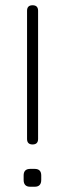

<svg xmlns="http://www.w3.org/2000/svg" viewBox="-20 -711 247 731"><path d="M83 -182V-670Q83 -691 104 -691Q125 -691 125 -670V-182Q125 -161 104 -161Q83 -161 83 -182ZM95 0Q70 0 70 -26V-43Q70 -68 95 -68H112Q137 -68 137 -43V-26Q137 0 112 0Z"/></svg>

Font: Jura Light
Style: Regular
Weight: 300
Designer: Daniel Johnson, Alexei Vanyashin
Foundry: Daniel Johnson
Version: Version 5.103